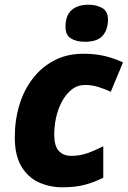

<svg xmlns="http://www.w3.org/2000/svg" viewBox="-20 -788 544 818"><path d="M247 10Q191 10 144.5 -11.5Q98 -33 70.5 -80Q43 -127 43 -203Q43 -276 62.5 -340.5Q82 -405 120 -454Q158 -503 212 -531Q266 -559 335 -559Q385 -559 425.5 -549.5Q466 -540 504 -522L452 -397Q426 -409 399 -417.5Q372 -426 342 -426Q310 -426 285.5 -406.5Q261 -387 244 -355.5Q227 -324 219 -287Q211 -250 211 -215Q211 -167 230 -145.5Q249 -124 284 -124Q320 -124 352.5 -135.5Q385 -147 420 -165V-31Q383 -12 342 -1Q301 10 247 10ZM342 -610Q306 -610 282.5 -624Q259 -638 259 -674Q259 -722 285 -745Q311 -768 358 -768Q389 -768 414.5 -754.5Q440 -741 440 -704Q440 -662 417.5 -636Q395 -610 342 -610Z"/></svg>

Font: Noto Sans ExtraBold
Style: Italic
Weight: 800
Italic angle: -12°
Designer: Monotype Design Team
Foundry: Monotype Imaging Inc.
Version: Version 2.013; ttfautohint (v1.8.4.7-5d5b)